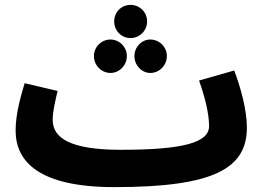

<svg xmlns="http://www.w3.org/2000/svg" viewBox="-20 -746 1084 787"><path d="M515 -590C553 -590 583 -621 583 -658C583 -696 553 -726 515 -726C477 -726 448 -696 448 -658C448 -621 477 -590 515 -590ZM433 -447C470 -447 500 -479 500 -516C500 -553 470 -584 433 -584C395 -584 365 -553 365 -516C365 -479 395 -447 433 -447ZM596 -447C634 -447 664 -479 664 -516C664 -553 634 -584 596 -584C560 -584 531 -553 531 -516C531 -479 560 -447 596 -447ZM449 21C858 21 992 -56 992 -223C992 -296 966 -389 940 -457L796 -416C820 -348 837 -280 837 -229C837 -161 729 -132 475 -132C266 -132 196 -181 196 -255C196 -290 207 -334 216 -373L81 -405C66 -354 44 -281 44 -211C44 -84 139 21 449 21Z"/></svg>

Font: Noto Sans Arabic ExtBd
Style: Regular
Weight: 800
Designer: Monotype Design Team, Nadine Chahine, Nizar Qandah and Khaled Hosny
Foundry: Monotype Imaging Inc.
Version: Version 2.012